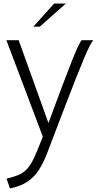

<svg xmlns="http://www.w3.org/2000/svg" viewBox="-20 -776 570 1080"><path d="M36 284 17 229Q51.5 220.5 76.2 211.2Q101 202 120 186Q139 170 155.8 141.8Q172.5 113.5 191 67L221 -7L16 -550H85L252.5 -84Q298 -207 330 -292.2Q362 -377.5 383.5 -431Q405 -484.5 418.2 -512.8Q431.5 -541 439 -550H505Q496.5 -540.5 484.5 -517.5Q472.5 -494.5 454 -451Q435.5 -407.5 407.8 -337.2Q380 -267 340.5 -164Q301 -61 246.5 82Q225 139 198.5 180Q172 221 133.5 246.5Q95 272 36 284ZM167.5 -626 284.5 -756H350.5L203.5 -626Z"/></svg>

Font: Junction Light
Style: Regular
Weight: 300
Designer: Caroline Hadilaksono
Foundry: Caroline Hadilaksono, Tyler Finck, The League of Moveable Type
Version: Version 2.000; ttfautohint (v1.8.3)